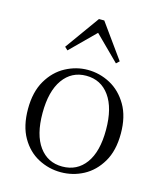

<svg xmlns="http://www.w3.org/2000/svg" viewBox="-119 -878 827 979"><g transform="rotate(15 295.0 -388.5)"><path d="M294 14Q231 14 175 -15.5Q119 -45 84.5 -105Q50 -165 50 -255Q50 -345 85.5 -405.5Q121 -466 177 -496Q233 -526 294 -526Q357 -526 413 -496Q469 -466 504.5 -405.5Q540 -345 540 -255Q540 -165 504.5 -105Q469 -45 413.5 -15.5Q358 14 294 14ZM294 -16Q372 -16 417 -77.5Q462 -139 462 -254Q462 -369 417 -432Q372 -495 294 -495Q217 -495 172 -432Q127 -369 127 -254Q127 -139 172 -77.5Q217 -16 294 -16ZM423 -595 295 -722 167 -595 151 -610 281 -791H309L439 -610Z"/></g></svg>

Font: Early Summer Mincho Light
Style: Regular
Weight: 300
Designer: GuiWonder
Version: Version 1.002